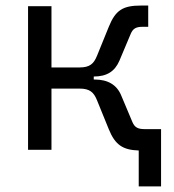

<svg xmlns="http://www.w3.org/2000/svg" viewBox="-20 -540 626 692"><path d="M81.1 0H165.5V-220.7H266.6C303.7 -220.7 317.9 -207.5 329.6 -178.7L372.1 -74.2C395 -17.6 422.9 0.5 480 2.4V131.8H560.5V-74.7H500.5C477.5 -74.7 465.3 -80.6 457 -100.6L416.5 -196.8C400.4 -234.9 368.2 -253.4 320.8 -253.4H317.9V-264.2C365.2 -264.2 393.6 -282.7 410.2 -320.8L450.7 -417C459 -437.5 470.7 -443.4 494.1 -443.4H514.2V-520H488.3C423.3 -520 396.5 -503.9 372.1 -443.4L329.6 -338.9C317.9 -310.1 303.7 -296.9 266.6 -296.9H165.5V-517.6H81.1Z"/></svg>

Font: Cascadia Code SemiLight
Style: Regular
Weight: 350
Monospace: yes
Designer: Aaron Bell
Foundry: Saja Typeworks
Version: Version 2404.023